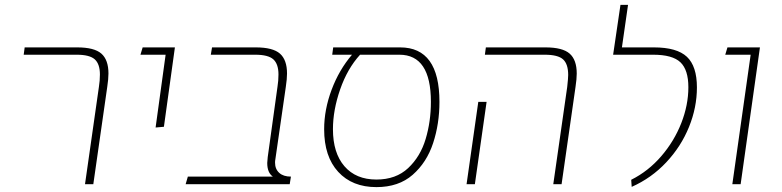

<svg xmlns="http://www.w3.org/2000/svg" viewBox="-20 -754 3203 786"><path d="M385 -399Q389 -424 389 -449Q389 -492 368 -511Q347 -530 294 -530H77L81 -560H296Q366 -560 395 -534.5Q424 -509 424 -453Q424 -431 419 -398L362 0H328Z M658 -530H555L564 -560H696L651 -235L617 -232Z M1106 -88Q1106 -62 1123 -46.5Q1140 -31 1171 -31L1166 0H740L749 -31H1097Q1074 -47 1074 -87Q1074 -93 1076 -111L1116 -399Q1120 -424 1120 -449Q1120 -492 1099 -511Q1078 -530 1025 -530H843L848 -560H1027Q1097 -560 1126 -534.5Q1155 -509 1155 -453Q1155 -431 1150 -398L1107 -100Q1106 -96 1106 -88Z M1779 -337Q1779 -247 1753 -168Q1727 -89 1669.5 -38.5Q1612 12 1521 12Q1422 12 1364.5 -50.5Q1307 -113 1307 -225Q1307 -305 1337.5 -386.5Q1368 -468 1421 -530H1340L1344 -560H1618Q1779 -560 1779 -337ZM1744 -337Q1744 -530 1615 -530H1454Q1402 -473 1372.5 -388Q1343 -303 1343 -225Q1343 -128 1390 -73.5Q1437 -19 1521 -19Q1601 -19 1651 -66Q1701 -113 1722.5 -185Q1744 -257 1744 -337Z M2302 -398Q2306 -434 2306 -447Q2306 -492 2285 -511Q2264 -530 2210 -530H1965L1969 -560H2213Q2283 -560 2312 -534.5Q2341 -509 2341 -453Q2341 -431 2336 -398L2279 0H2245ZM1938 -337H1972L1924 0H1890Z M2564 -18Q2634 -53 2687 -114.5Q2740 -176 2769 -250Q2798 -324 2798 -397Q2798 -468 2765.5 -499Q2733 -530 2654 -530H2490L2520 -734H2551L2526 -560H2657Q2751 -560 2792 -521.5Q2833 -483 2833 -396Q2833 -314 2800.5 -234Q2768 -154 2707.5 -89.5Q2647 -25 2566 11Z M3053 -530H2949L2958 -560H3091L3012 0H2978Z"/></svg>

Font: FiraGO UltraLight
Style: Italic
Weight: 200
Italic angle: -8°
Designer: bBox Type GmbH
Foundry: bBox Type GmbH
Version: Version 1.001